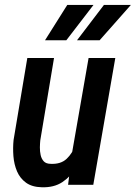

<svg xmlns="http://www.w3.org/2000/svg" viewBox="-20 -770 565 800"><path d="M279.8 -130.9 349.1 -528.3H460.4L368.7 0H263.7ZM310.5 -236.8 341.8 -237.8Q336.9 -196.3 326.2 -152.3Q315.4 -108.4 294.7 -71Q273.9 -33.7 239.5 -11Q205.1 11.7 154.3 10.3Q113.3 9.3 88.4 -8.8Q63.5 -26.9 51 -55.9Q38.6 -85 35.9 -119.4Q33.2 -153.8 36.6 -187L93.8 -528.3H205.1L147.9 -185.5Q146.5 -172.4 146.2 -155.8Q146 -139.2 149.4 -123.8Q152.8 -108.4 162.1 -98.1Q171.4 -87.9 189.9 -87.4Q232.9 -85 257.6 -108.2Q282.2 -131.3 294.2 -166.7Q306.2 -202.1 310.5 -236.8ZM300.8 -602.1 413.1 -749.5H525.4L395 -602.1ZM167.5 -602.1 260.3 -749.5H369.6L256.3 -602.1Z"/></svg>

Font: Roboto Condensed Medium
Style: Italic
Weight: 500
Italic angle: -12°
Designer: Christian Robertson
Foundry: Google
Version: Version 3.0; 2020